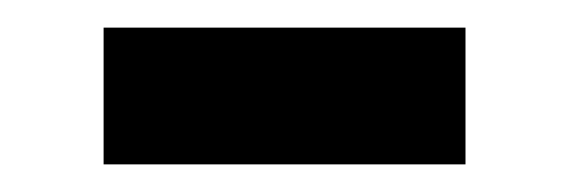

<svg xmlns="http://www.w3.org/2000/svg" viewBox="-20 -373 412 139"><path d="M55 -254V-353H317V-254Z"/></svg>

Font: Radio Canada Big Medium
Style: Regular
Weight: 500
Designer: Étienne Aubert Bonn
Foundry: Coppers and Brasses
Version: Version 1.001